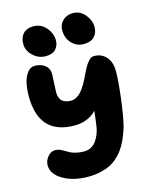

<svg xmlns="http://www.w3.org/2000/svg" viewBox="-144 -1080 956 1202"><g transform="rotate(-15 333.5 -478.5)"><path d="M463.9 -780.8Q417.5 -780.8 386.2 -814.5Q355 -848.1 355 -899.9Q355 -937 381.3 -961.4Q407.7 -985.8 445.8 -985.8Q493.7 -985.8 524.9 -947.8Q556.2 -909.7 556.2 -866.2Q556.2 -830.1 533.4 -805.4Q510.7 -780.8 463.9 -780.8ZM214.8 -769Q167.5 -769 132.3 -802.5Q97.2 -835.9 97.2 -878.9Q97.2 -921.4 120.4 -945.8Q143.6 -970.2 184.1 -970.2Q235.8 -970.2 268.3 -931.9Q300.8 -893.6 300.8 -849.1Q300.8 -815.4 279.8 -792.2Q258.8 -769 214.8 -769ZM278.8 28.8Q180.7 28.8 114.3 -9.8Q47.9 -48.3 47.9 -106Q47.9 -134.8 68.6 -160.4Q89.4 -186 118.2 -186Q132.8 -186 146.7 -180.4Q160.6 -174.8 173.8 -166.5Q187 -158.2 202.1 -150.1Q217.3 -142.1 240.7 -136.5Q264.2 -130.9 293 -130.9Q317.4 -130.9 337.4 -141.6Q357.4 -152.3 370.4 -170.7Q383.3 -189 391.8 -209.2Q400.4 -229.5 404.8 -252Q411.1 -288.6 418.9 -359.9Q362.3 -303.2 277.8 -303.2Q45.9 -303.2 45.9 -554.2Q45.9 -599.1 54 -637.2Q62 -675.3 81.8 -702.1Q101.6 -729 129.9 -729Q171.4 -729 197.3 -708Q223.1 -687 223.1 -651.9Q223.1 -634.8 220.5 -594.5Q217.8 -554.2 217.8 -534.2Q217.8 -524.9 218.8 -517.1Q219.7 -509.3 224.1 -497.8Q228.5 -486.3 236.1 -478.5Q243.7 -470.7 258.8 -464.8Q273.9 -459 294.9 -459Q311.5 -459 326.9 -466.8Q342.3 -474.6 353.3 -484.9Q364.3 -495.1 376.5 -512.5Q388.7 -529.8 395.3 -541.5Q401.9 -553.2 411.1 -571.8Q422.4 -594.7 426.3 -603Q430.2 -611.3 439.9 -629.9Q449.7 -648.4 455.6 -656Q461.4 -663.6 470.2 -673.8Q479 -684.1 487.5 -688Q496.1 -691.9 504.9 -691.9Q553.7 -691.9 583.7 -658Q613.8 -624 613.8 -565.9Q613.8 -504.4 600.6 -395.8Q587.4 -287.1 569.8 -214.8Q561 -188 553.5 -167.5Q545.9 -147 532.2 -120.1Q518.6 -93.3 503.9 -73.7Q489.3 -54.2 466.8 -33.7Q444.3 -13.2 418.2 -0.5Q392.1 12.2 356.2 20.5Q320.3 28.8 278.8 28.8Z"/></g></svg>

Font: Shantell Sans Irregular Bouncy
Style: Regular
Weight: 800
Designer: Stephen Nixon, Anya Danilova, Shantell Martin
Foundry: Arrow Type
Version: Version 1.006;[9816181b4]